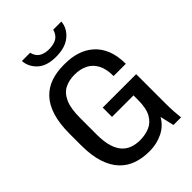

<svg xmlns="http://www.w3.org/2000/svg" viewBox="-256 -993 1113 1113"><g transform="rotate(-45 300.0 -437.0)"><path d="M289.5 10Q236.2 10 190.2 -5.9Q144.2 -21.8 109.9 -57.5Q75.5 -93.2 56.1 -152Q36.8 -210.8 36.8 -296.5V-388.8Q36.8 -474.5 55.6 -533.6Q74.5 -592.8 109 -628.5Q143.5 -664.2 190.2 -680.1Q237 -696 292.8 -696H308.2Q358 -696 402.1 -681.9Q446.2 -667.8 480.6 -637.9Q515 -608 534.6 -560.4Q554.2 -512.8 554.2 -446H454Q454 -505 434.4 -541.2Q414.8 -577.5 380.2 -594.8Q345.8 -612 299 -612Q254.5 -612 219.8 -594.8Q185 -577.5 164.9 -533.9Q144.8 -490.2 144.8 -410.5V-276.2Q144.8 -216.8 156.8 -177.4Q168.8 -138 190 -115.5Q211.2 -93 239.4 -83.5Q267.5 -74 300 -74Q342 -74 377.8 -88.8Q413.5 -103.5 434.9 -141.4Q456.2 -179.2 456.2 -248.2V-285H280V-361.2H554.2V-127.2Q554.2 -86 556.2 -54.8Q558.2 -23.5 561 0H498.5L478.8 -86Q451.5 -38 401.9 -14Q352.2 10 296.2 10ZM297.2 -760.2Q221.8 -760.2 182.6 -796.4Q143.5 -832.5 139.5 -883.5H207Q215.8 -849.2 239.5 -834.6Q263.2 -820 299.5 -820Q338 -820 362.6 -834.6Q387.2 -849.2 396.5 -883.5H463.2Q459.2 -832.5 416.4 -796.4Q373.5 -760.2 297.2 -760.2Z"/></g></svg>

Font: Chivo Mono Medium
Style: Regular
Weight: 500
Monospace: yes
Designer: Hector Gatti
Foundry: Omnibus-Type
Version: Version 1.008